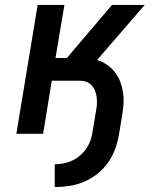

<svg xmlns="http://www.w3.org/2000/svg" viewBox="-20 -540 640 775"><path d="M201 215V123Q219 123 237 119.5Q255 116 272 108Q289 100 304 87Q319 74 329.5 58Q340 42 346 24.5Q352 7 354 -11L367 -89Q370 -103 371 -117Q372 -131 370.5 -145Q369 -159 364.5 -171.5Q360 -184 351.5 -194Q343 -204 330.5 -209Q318 -214 304 -214H189L154 0H46L132 -520H240L204 -306H250L432 -520H564L372 -298Q394 -291 412 -278.5Q430 -266 443.5 -249Q457 -232 465 -211Q473 -190 476.5 -167.5Q480 -145 478.5 -121.5Q477 -98 473 -74L460 4Q455 33 444.5 62Q434 91 416 116.5Q398 142 372.5 162Q347 182 318.5 194Q290 206 260 210.5Q230 215 201 215Z"/></svg>

Font: Iosevka SS04 Semibold Extended
Style: Italic
Weight: 600
Width: 7
Italic angle: -9°
Monospace: yes
Designer: Belleve Invis
Foundry: Belleve Invis
Version: Version 19.0.0; ttfautohint (v1.8.4)